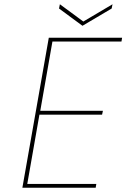

<svg xmlns="http://www.w3.org/2000/svg" viewBox="-20 -881 593 901"><path d="M504 -841 367 -760 257 -841 261 -861 371 -780 508 -861ZM226 -686 169 -361H463L459 -343H165L108 -18H432L429 0H85L209 -704H553L550 -686Z"/></svg>

Font: Fz Poppins Thin
Style: Italic
Weight: 100
Italic angle: -10°
Designer: Ninad Kale (Devanagari), Jonny Pinhorn (Latin)
Foundry: Indian Type Foundry
Version: Vit hóa bi Vntype.Com & FontZin.Com